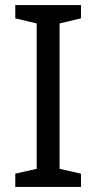

<svg xmlns="http://www.w3.org/2000/svg" viewBox="-20 -734 379 754"><path d="M298 0H40V-52L124 -71V-642L40 -662V-714H298V-662L214 -642V-71L298 -52Z"/></svg>

Font: Noto Sans Adlam Unjoined
Style: Regular
Weight: 400
Designer: Mark Jamra, Neil Patel
Foundry: JamraPatel LLC
Version: Version 3.001